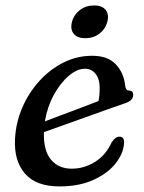

<svg xmlns="http://www.w3.org/2000/svg" viewBox="-20 -673 528 704"><path d="M434.5 -144Q431 -107 402 -71.5Q373 -36 321.2 -12.8Q269.5 10.5 198 10.5Q112.5 10.5 71.8 -36.2Q31 -83 35 -163Q38 -223.5 61.8 -278.5Q85.5 -333.5 124.5 -376.2Q163.5 -419 213 -443.8Q262.5 -468.5 318 -468.5Q375.5 -468.5 405 -436.8Q434.5 -405 439 -358.5Q441 -341.5 453 -341Q468.5 -341 468.5 -325Q468.5 -315.5 461.5 -307.5Q454.5 -299.5 436 -293.5Q409.5 -284.5 371.2 -270.8Q333 -257 290.8 -242Q248.5 -227 209 -212.8Q169.5 -198.5 141 -188.5Q139 -121 166.8 -87.8Q194.5 -54.5 243 -54.5Q288.5 -54.5 328.5 -79.5Q368.5 -104.5 389.5 -151.5Q403.5 -172 418 -172Q438 -171.5 434.5 -144ZM291.5 -421Q263 -421 232.2 -395Q201.5 -369 177.5 -325.2Q153.5 -281.5 144.5 -228Q172.5 -238.5 207.5 -251.8Q242.5 -265 277.8 -278.2Q313 -291.5 341 -302.5Q345.5 -322 345.5 -351Q345.5 -382.5 330.8 -401.8Q316 -421 291.5 -421ZM293 -533Q263 -533 250 -549.5Q237 -566 244 -593Q251 -619.5 273 -636.2Q295 -653 325 -653Q355 -653 367.8 -636.2Q380.5 -619.5 373.5 -593Q366.5 -566.5 344.8 -549.8Q323 -533 293 -533Z"/></svg>

Font: Fraunces 9pt Soft
Style: Italic
Weight: 400
Italic angle: -16°
Version: Version 1.000;[0bf87f6ff]